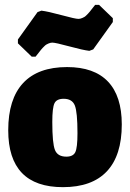

<svg xmlns="http://www.w3.org/2000/svg" viewBox="-20 -761 537 793"><path d="M389 -741 446 -686V-670L365 -557L349 -551Q323 -554 266 -569.5Q209 -585 196 -585Q192 -585 188 -584Q184 -583 179.5 -581Q175 -579 171.5 -577Q168 -575 163.5 -570.5Q159 -566 156.5 -563.5Q154 -561 149 -555Q144 -549 142 -546Q140 -543 134.5 -536.5Q129 -530 127 -527H111L54 -582V-598L135 -711L151 -717Q177 -714 234 -698.5Q291 -683 304 -683Q308 -683 312 -684Q316 -685 320.5 -687Q325 -689 328.5 -691Q332 -693 336.5 -697.5Q341 -702 343.5 -704.5Q346 -707 351 -713Q356 -719 358 -722Q360 -725 365.5 -731.5Q371 -738 373 -741ZM257 -484Q369 -484 426 -424Q483 -364 483 -247Q483 -119 421.5 -53.5Q360 12 240 12Q14 12 14 -223Q14 -352 75.5 -418Q137 -484 257 -484ZM243 -353Q214 -353 205 -334.5Q196 -316 196 -257Q196 -169 207 -141.5Q218 -114 254 -114Q282 -114 291 -132.5Q300 -151 300 -211Q300 -298 289 -325.5Q278 -353 243 -353Z"/></svg>

Font: Alegreya Sans Black
Style: Regular
Weight: 900
Designer: Juan Pablo del Peral
Foundry: Huerta Tipografica
Version: Version 2.007